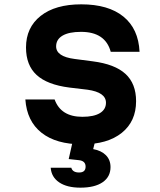

<svg xmlns="http://www.w3.org/2000/svg" viewBox="-20 -648 740 886"><path d="M232 -189Q261 -109 360 -109Q413 -109 441 -126Q469 -143 469 -174Q469 -222 384 -234L300 -244Q198 -257 149 -302Q100 -347 100 -429Q100 -521 167.5 -574.5Q235 -628 355 -628Q480 -628 549.5 -571.5Q619 -515 624 -409H491Q466 -501 354 -501Q298 -501 268.5 -483.5Q239 -466 239 -434Q239 -387 324 -376L408 -365Q510 -352 559 -307Q608 -262 608 -181Q608 -88 542 -35Q476 18 359 18Q239 18 171.5 -35.5Q104 -89 97 -189ZM321 -20H425L410 40Q448 47 469 68.5Q490 90 490 123Q490 168 453.5 193Q417 218 351 218Q289 218 253 193.5Q217 169 214 126H309Q315 148 345 148Q375 148 375 121Q375 94 343 91L297 86Z"/></svg>

Font: Martian Mono SemiBold
Style: Regular
Weight: 600
Monospace: yes
Designer: Roman Shamin
Foundry: Evil Martians
Version: Version 1.000; ttfautohint (v1.8.4.7-5d5b)